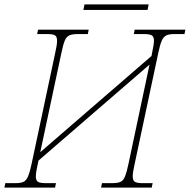

<svg xmlns="http://www.w3.org/2000/svg" viewBox="-30 -848 858 868"><path d="M-10 0 -6 -20H40Q64 -20 76.5 -26Q89 -32 97 -51Q105 -70 113 -108L219 -606Q228 -645 228 -663Q228 -683 218 -688.5Q208 -694 184 -694H138L142 -714H371L367 -694H321Q297 -694 283.5 -688Q270 -682 262.5 -663.5Q255 -645 247 -606L152 -160L655 -595L657 -606Q666 -647 666 -664Q666 -683 655.5 -688.5Q645 -694 621 -694H575L579 -714H808L804 -694H758Q735 -694 722 -688Q709 -682 701 -663.5Q693 -645 685 -606L579 -108Q570 -69 570 -51Q570 -32 580 -26Q590 -20 614 -20H660L656 0H427L431 -20H477Q502 -20 515 -26Q528 -32 535.5 -51Q543 -70 551 -108L646 -556L144 -122L141 -108Q132 -69 132 -50Q132 -31 142.5 -25.5Q153 -20 177 -20H223L219 0ZM347 -803 352 -828H642L637 -803Z"/></svg>

Font: Noto Serif Thin
Style: Italic
Weight: 100
Italic angle: -12°
Designer: Monotype Design Team
Foundry: Monotype Imaging Inc.
Version: Version 2.014; ttfautohint (v1.8.4.7-5d5b)